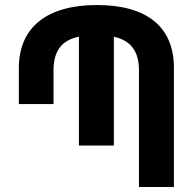

<svg xmlns="http://www.w3.org/2000/svg" viewBox="-20 -744 779 764"><path d="M55 -330H193V-463C193 -543 226 -584 294 -598V-165H433V-598C499 -583 533 -542 533 -464V0H672V-475C672 -638 563 -724 366 -724C166 -724 55 -635 55 -473Z"/></svg>

Font: Noto Sans Armenian Condensed
Style: Bold
Weight: 700
Width: 3
Designer: Monotype Design Team
Foundry: Monotype Imaging Inc.
Version: Version 2.008